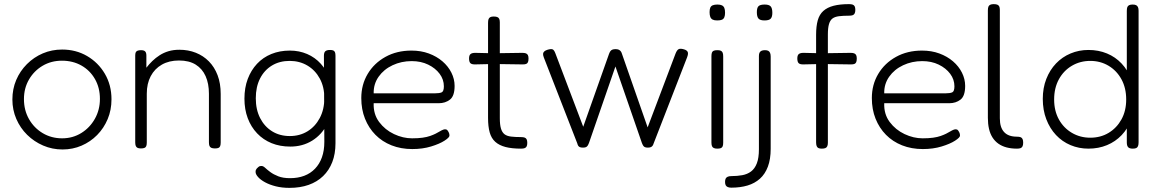

<svg xmlns="http://www.w3.org/2000/svg" viewBox="-20 -709 5607 930"><path d="M283 15Q233 15 189 -4Q145 -23 111.5 -56Q78 -89 59 -133Q40 -177 40 -227Q40 -278 58.5 -321.5Q77 -365 110.5 -398.5Q144 -432 187.5 -450.5Q231 -469 281 -469Q348 -469 402 -437.5Q456 -406 488 -351.5Q520 -297 520 -228Q520 -176 501.5 -132Q483 -88 450.5 -55Q418 -22 375 -3.5Q332 15 283 15ZM281 -39Q332 -39 373.5 -64.5Q415 -90 439.5 -133.5Q464 -177 464 -230Q464 -284 440 -326Q416 -368 374.5 -391.5Q333 -415 280 -415Q228 -415 186.5 -390.5Q145 -366 120.5 -324Q96 -282 96 -229Q96 -175 120.5 -132Q145 -89 187 -64Q229 -39 281 -39Z M662 10Q652 10 646 7Q640 4 637.5 -2.5Q635 -9 635 -20V-440Q635 -450 637.5 -455.5Q640 -461 646.5 -463.5Q653 -466 663 -466Q670 -466 675 -464.5Q680 -463 683 -460Q686 -457 687.5 -452Q689 -447 689 -440V-381Q702 -398 718 -413.5Q734 -429 753.5 -441.5Q773 -454 796.5 -461Q820 -468 849 -468Q892 -468 928.5 -453.5Q965 -439 992 -411.5Q1019 -384 1034 -344.5Q1049 -305 1049 -254V-19Q1049 -8 1046.5 -1.5Q1044 5 1038 7.5Q1032 10 1021 10Q1010 10 1003.5 7Q997 4 994.5 -2.5Q992 -9 992 -20V-255Q992 -304 976 -340Q960 -376 928 -396Q896 -416 847 -416Q799 -416 764 -396Q729 -376 710 -340Q691 -304 691 -255V-19Q691 -8 688.5 -1.5Q686 5 679.5 7.5Q673 10 662 10Z M1382 201Q1346 201 1316 193.5Q1286 186 1264 174Q1242 162 1230 148.5Q1218 135 1218 124Q1218 117 1219.5 114Q1221 111 1224 107Q1232 99 1235.5 97Q1239 95 1247 95Q1255 95 1264.5 104Q1274 113 1289.5 124.5Q1305 136 1328 145Q1351 154 1385 154Q1423 154 1453.5 142.5Q1484 131 1506 108Q1528 85 1539.5 52.5Q1551 20 1551 -22L1549 -439Q1549 -455 1556 -461Q1563 -467 1579 -467Q1589 -467 1594.5 -464.5Q1600 -462 1602.5 -456Q1605 -450 1605 -439V-15Q1605 36 1589.5 76Q1574 116 1545 144Q1516 172 1475 186.5Q1434 201 1382 201ZM1386 1Q1336 1 1295.5 -15.5Q1255 -32 1225.5 -63Q1196 -94 1180 -136.5Q1164 -179 1164 -231Q1164 -284 1180 -326.5Q1196 -369 1225 -400Q1254 -431 1294.5 -447.5Q1335 -464 1384 -464Q1429 -464 1467.5 -447.5Q1506 -431 1534 -400Q1562 -369 1577.5 -326.5Q1593 -284 1593 -232Q1593 -162 1566 -109.5Q1539 -57 1492.5 -28Q1446 1 1386 1ZM1384 -50Q1432 -50 1469.5 -73Q1507 -96 1529 -137.5Q1551 -179 1551 -234Q1551 -288 1529 -328.5Q1507 -369 1469 -391.5Q1431 -414 1383 -414Q1334 -414 1297 -391.5Q1260 -369 1239.5 -328.5Q1219 -288 1219 -233Q1219 -178 1240 -137Q1261 -96 1298 -73Q1335 -50 1384 -50Z M1977 13Q1922 13 1876.5 -5Q1831 -23 1798.5 -56Q1766 -89 1748 -134Q1730 -179 1730 -234Q1730 -299 1761 -351Q1792 -403 1847 -433.5Q1902 -464 1973 -464Q2019 -464 2057 -450Q2095 -436 2123 -412Q2151 -388 2166.5 -357Q2182 -326 2182 -293Q2182 -244 2159.5 -226.5Q2137 -209 2105 -209H1790Q1788 -156 1816.5 -118Q1845 -80 1888.5 -59.5Q1932 -39 1976 -39Q2005 -39 2026.5 -42Q2048 -45 2063.5 -50.5Q2079 -56 2090 -61.5Q2101 -67 2110 -72.5Q2119 -78 2127 -81Q2132 -83 2138.5 -82.5Q2145 -82 2148 -77Q2153 -70 2155 -64.5Q2157 -59 2157 -52Q2157 -43 2133 -27.5Q2109 -12 2068 0.5Q2027 13 1977 13ZM1790 -257H2088Q2108 -257 2119 -261.5Q2130 -266 2130 -291Q2130 -324 2109.5 -351.5Q2089 -379 2054 -396Q2019 -413 1974 -413Q1924 -413 1881.5 -393Q1839 -373 1814 -337.5Q1789 -302 1790 -257Z M2504 11Q2459 11 2428.5 3Q2398 -5 2379 -22Q2360 -39 2352 -67.5Q2344 -96 2344 -138V-598Q2344 -610 2346.5 -616.5Q2349 -623 2355 -626Q2361 -629 2371 -629Q2382 -629 2388.5 -626.5Q2395 -624 2398 -618Q2401 -612 2401 -601V-136Q2401 -105 2406.5 -86.5Q2412 -68 2423.5 -59Q2435 -50 2455 -47.5Q2475 -45 2503 -45Q2515 -45 2521.5 -42.5Q2528 -40 2531 -34Q2534 -28 2534 -17Q2534 -6 2531 0Q2528 6 2521.5 8.5Q2515 11 2504 11ZM2282 -453 2371 -451 2510 -453Q2521 -453 2527.5 -450.5Q2534 -448 2537 -442Q2540 -436 2540 -426Q2540 -415 2537.5 -408.5Q2535 -402 2529 -399.5Q2523 -397 2512 -397L2371 -399L2280 -397Q2264 -397 2258 -403.5Q2252 -410 2252 -426Q2252 -441 2259 -447Q2266 -453 2282 -453Z M2804 6Q2795 6 2789.5 4Q2784 2 2781 -2.5Q2778 -7 2776 -15L2614 -431Q2610 -442 2610.5 -448.5Q2611 -455 2616.5 -460Q2622 -465 2632 -468Q2649 -473 2656.5 -470Q2664 -467 2670 -451L2805 -95L2930 -448Q2933 -456 2936.5 -461Q2940 -466 2946 -468.5Q2952 -471 2961 -471Q2971 -471 2976.5 -468.5Q2982 -466 2986 -461.5Q2990 -457 2992 -450L3117 -92L3252 -449Q3259 -467 3267.5 -471Q3276 -475 3293 -470Q3307 -466 3311 -457.5Q3315 -449 3308 -431L3146 -14Q3144 -7 3140.5 -2.5Q3137 2 3131.5 4Q3126 6 3118 6Q3110 6 3104.5 4Q3099 2 3095.5 -3.5Q3092 -9 3089 -17L2961 -387L2833 -17Q2830 -9 2826.5 -3.5Q2823 2 2817.5 4Q2812 6 2804 6Z M3454 11Q3444 11 3437.5 8Q3431 5 3428.5 -1.5Q3426 -8 3426 -19V-437Q3426 -448 3428.5 -454.5Q3431 -461 3437.5 -463.5Q3444 -466 3455 -466Q3466 -466 3472 -463Q3478 -460 3480.5 -453.5Q3483 -447 3483 -435V-18Q3483 -7 3480.5 -0.5Q3478 6 3471.5 8.5Q3465 11 3454 11ZM3454 -610Q3440 -610 3432 -614Q3424 -618 3420.5 -627Q3417 -636 3417 -650Q3417 -664 3420.5 -672Q3424 -680 3432.5 -683.5Q3441 -687 3455 -687Q3469 -687 3477 -683Q3485 -679 3488.5 -670.5Q3492 -662 3492 -647Q3492 -634 3488.5 -625.5Q3485 -617 3477 -613.5Q3469 -610 3454 -610Z M3522 200Q3512 200 3505 197Q3498 194 3495 188Q3492 182 3492 172Q3492 162 3495 156Q3498 150 3505 147Q3512 144 3523 144Q3551 144 3575.5 139.5Q3600 135 3618 121.5Q3636 108 3646 82Q3656 56 3656 14V-438Q3656 -448 3659 -454Q3662 -460 3668.5 -463Q3675 -466 3685 -466Q3695 -466 3701 -463Q3707 -460 3710 -453Q3713 -446 3713 -435V12Q3713 62 3699.5 98Q3686 134 3661 156.5Q3636 179 3601 189.5Q3566 200 3522 200ZM3683 -610Q3662 -610 3654 -619Q3646 -628 3646 -650Q3646 -671 3654 -679Q3662 -687 3684 -687Q3705 -687 3713 -678Q3721 -669 3721 -647Q3721 -627 3713 -618.5Q3705 -610 3683 -610Z M3960 11Q3950 11 3944 8Q3938 5 3935.5 -2Q3933 -9 3933 -20V-540Q3933 -582 3941 -610.5Q3949 -639 3968 -656Q3987 -673 4017.5 -681Q4048 -689 4093 -689Q4104 -689 4110.5 -686.5Q4117 -684 4120 -678Q4123 -672 4123 -661Q4123 -651 4120 -644.5Q4117 -638 4110.5 -635.5Q4104 -633 4092 -633Q4064 -633 4044 -630.5Q4024 -628 4012.5 -619.5Q4001 -611 3995.5 -592.5Q3990 -574 3990 -542V-17Q3990 -7 3987 -0.5Q3984 6 3977.5 8.5Q3971 11 3960 11ZM3872 -453 3961 -451 4100 -453Q4111 -453 4117.5 -450.5Q4124 -448 4127 -442Q4130 -436 4130 -426Q4130 -415 4127.5 -408.5Q4125 -402 4119 -399.5Q4113 -397 4102 -397L3961 -399L3870 -397Q3854 -397 3848 -403.5Q3842 -410 3842 -426Q3842 -441 3849 -447Q3856 -453 3872 -453Z M4450 13Q4395 13 4349.5 -5Q4304 -23 4271.5 -56Q4239 -89 4221 -134Q4203 -179 4203 -234Q4203 -299 4234 -351Q4265 -403 4320 -433.5Q4375 -464 4446 -464Q4492 -464 4530 -450Q4568 -436 4596 -412Q4624 -388 4639.5 -357Q4655 -326 4655 -293Q4655 -244 4632.5 -226.5Q4610 -209 4578 -209H4263Q4261 -156 4289.5 -118Q4318 -80 4361.5 -59.5Q4405 -39 4449 -39Q4478 -39 4499.5 -42Q4521 -45 4536.5 -50.5Q4552 -56 4563 -61.5Q4574 -67 4583 -72.5Q4592 -78 4600 -81Q4605 -83 4611.5 -82.5Q4618 -82 4621 -77Q4626 -70 4628 -64.5Q4630 -59 4630 -52Q4630 -43 4606 -27.5Q4582 -12 4541 0.5Q4500 13 4450 13ZM4263 -257H4561Q4581 -257 4592 -261.5Q4603 -266 4603 -291Q4603 -324 4582.5 -351.5Q4562 -379 4527 -396Q4492 -413 4447 -413Q4397 -413 4354.5 -393Q4312 -373 4287 -337.5Q4262 -302 4263 -257Z M4906 11Q4878 11 4855.5 5Q4833 -1 4816 -13Q4799 -25 4787.5 -43Q4776 -61 4770.5 -85Q4765 -109 4765 -138V-658Q4765 -670 4767.5 -676.5Q4770 -683 4776.5 -686Q4783 -689 4793 -689Q4804 -689 4810.5 -686.5Q4817 -684 4820 -678Q4823 -672 4823 -661V-136Q4823 -114 4828 -97.5Q4833 -81 4843.5 -69.5Q4854 -58 4869.5 -52.5Q4885 -47 4905 -47Q4917 -47 4923.5 -44.5Q4930 -42 4933 -35.5Q4936 -29 4936 -18Q4936 -7 4933 -0.5Q4930 6 4923.5 8.5Q4917 11 4906 11Z M5252 11Q5206 11 5165.5 -6Q5125 -23 5095 -55Q5065 -87 5048 -131.5Q5031 -176 5031 -230Q5031 -283 5048 -326.5Q5065 -370 5095 -401.5Q5125 -433 5165.5 -450Q5206 -467 5252 -467Q5301 -467 5342 -450Q5383 -433 5413 -401Q5443 -369 5459.5 -325Q5476 -281 5476 -227Q5476 -173 5459.5 -129.5Q5443 -86 5413 -54.5Q5383 -23 5342 -6Q5301 11 5252 11ZM5261 -42Q5311 -42 5350 -65.5Q5389 -89 5412 -130.5Q5435 -172 5435 -227Q5435 -283 5412 -325Q5389 -367 5349.5 -390.5Q5310 -414 5261 -414Q5212 -414 5172 -390.5Q5132 -367 5109 -325Q5086 -283 5086 -227Q5086 -172 5109 -130.5Q5132 -89 5172 -65.5Q5212 -42 5261 -42ZM5467 11Q5451 11 5444.5 4Q5438 -3 5438 -19V-656Q5438 -668 5440.5 -674.5Q5443 -681 5449.5 -684Q5456 -687 5466 -687Q5477 -687 5483 -684Q5489 -681 5492 -674.5Q5495 -668 5495 -657V-20Q5495 -9 5492.5 -2Q5490 5 5484 8Q5478 11 5467 11Z"/></svg>

Font: Fredoka Light Light
Style: Regular
Weight: 300
Version: Version 2.001